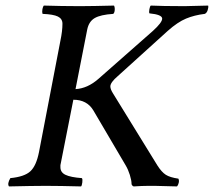

<svg xmlns="http://www.w3.org/2000/svg" viewBox="-20 -667 767 689"><path d="M243.2 -309.1 196.8 -74.2V-66.9Q196.8 -48.3 215.1 -39.6Q233.4 -30.8 273.9 -27.8Q276.9 -23.9 275.4 -12.5Q273.9 -1 271 2Q192.9 0 150.9 0H137.2Q100.1 0 12.2 2Q5.4 -7.8 17.1 -27.8Q67.9 -32.7 89.1 -52.5Q110.4 -72.3 120.1 -122.1L196.8 -521Q204.1 -555.7 204.1 -582Q204.1 -599.6 187.7 -607.7Q171.4 -615.7 132.8 -617.2Q130.4 -625 132.3 -634.5Q134.3 -644 137.2 -647Q203.6 -645 254.9 -645H275.9Q309.1 -645 389.2 -647Q392.6 -640.1 391.6 -630.1Q390.6 -620.1 386.2 -617.2Q340.8 -614.3 319.8 -602.1Q298.8 -589.8 293 -561L251 -347.2Q293.9 -349.6 333 -383.8L528.8 -556.2Q562 -586.4 562 -600.1Q562 -614.7 516.1 -619.1Q514.2 -623.5 516.1 -634Q518.1 -644.5 521 -647Q564.9 -645 630.9 -645H646Q647 -645 727.1 -647Q728.5 -640.1 725.1 -630.1Q721.7 -620.1 714.8 -617.2Q677.7 -612.8 647.7 -600.3Q617.7 -587.9 582 -556.2L402.8 -394Q376 -371.1 376 -356.9Q376 -347.2 384.8 -333L544.9 -73.2Q560.1 -49.3 575 -39.8Q589.8 -30.3 620.1 -25.9Q623.5 -19.5 621.3 -10.7Q619.1 -2 615.2 2Q548.8 0 538.1 0H509.8Q490.2 0 460 2Q457 1.5 454.6 -1.5Q452.1 -4.4 452.1 -6.8Q452.1 -19.5 446 -39.1Q439.9 -58.6 431.2 -73.2L314.9 -271Q292 -309.1 243.2 -309.1Z"/></svg>

Font: Common Serif News
Style: Italic
Weight: 450
Italic angle: -12°
Designer: Philipp H. Poll, Khaled Hosny
Foundry: Stefan Peev, Context Ltd.
Version: Version 1.026